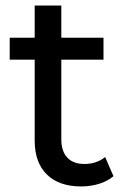

<svg xmlns="http://www.w3.org/2000/svg" viewBox="-20 -666 454 692"><path d="M389 -31Q368 -13 337 -3.5Q306 6 273 6Q193 6 149 -37Q105 -80 105 -160V-451H15V-530H105V-646H201V-530H353V-451H201V-164Q201 -121 222.5 -98Q244 -75 284 -75Q328 -75 359 -100Z"/></svg>

Font: Idrija
Style: Regular
Weight: 500
Designer: Julieta Ulanovsky
Foundry: Julieta Ulanovsky
Version: Version 7.200